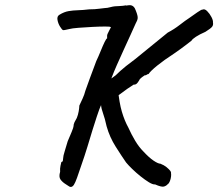

<svg xmlns="http://www.w3.org/2000/svg" viewBox="-20 -685 864 760"><path d="M417 -578Q417 -580 396 -580Q375 -580 346 -578.5Q317 -577 291 -575Q265 -573 254 -570Q245 -568 238 -566.5Q231 -565 229 -566Q225 -568 217.5 -580Q210 -592 207.5 -606.5Q205 -621 216 -627Q234 -638 251.5 -641Q269 -644 288.5 -644.5Q308 -645 333 -648Q356 -648 373 -650.5Q390 -653 394 -653Q404 -653 418.5 -657Q433 -661 452 -661Q459 -661 466 -662Q473 -663 480 -664L470 -571ZM240 44Q227 36 219.5 25.5Q212 15 218 -5Q217 -18 219.5 -29Q222 -40 223 -44Q228 -44 229 -50Q230 -56 230 -59Q230 -67 236 -86Q242 -105 248 -126Q256 -144 263.5 -162.5Q271 -181 271 -185Q271 -193 275 -201.5Q279 -210 284 -218Q289 -230 291.5 -244.5Q294 -259 294 -267Q300 -280 307 -295Q314 -310 318 -326Q324 -343 336 -376Q348 -409 361 -443Q370 -462 378.5 -483Q387 -504 394 -518.5Q401 -533 404 -533Q404 -533 404 -536.5Q404 -540 404 -544Q404 -549 412 -563.5Q420 -578 427 -594Q437 -609 441 -622.5Q445 -636 445 -636Q445 -636 448.5 -642Q452 -648 457 -653Q478 -665 494.5 -664.5Q511 -664 518 -642Q526 -622 525 -613Q524 -604 517 -592Q509 -574 496.5 -546.5Q484 -519 469.5 -487.5Q455 -456 442.5 -427.5Q430 -399 422.5 -379Q415 -359 415 -354L373 -252Q371 -246 363.5 -224.5Q356 -203 346.5 -171.5Q337 -140 326 -104Q315 -68 303 -34Q292 -1 285 18.5Q278 38 272.5 46.5Q267 55 260 55Q256 55 251.5 51.5Q247 48 240 44ZM594 45Q585 46 569.5 36.5Q554 27 536.5 13Q519 -1 503.5 -16Q488 -31 479 -42Q463 -65 438.5 -103.5Q414 -142 402 -185Q395 -217 388 -236Q381 -255 380 -269L381 -334L447 -332Q452 -278 462.5 -242.5Q473 -207 488 -180Q500 -153 515 -128Q530 -103 547 -86Q570 -61 588 -49Q606 -37 615 -37Q630 -31 639 -23.5Q648 -16 653 -10Q658 -4 657 2Q658 5 657 14Q656 23 652.5 32Q649 41 644 44Q638 51 628.5 53.5Q619 56 594 45ZM365 -333 438 -387Q441 -390 456.5 -404.5Q472 -419 515 -451L644 -556Q669 -569 691.5 -586.5Q714 -604 728 -613Q745 -625 761.5 -636.5Q778 -648 782 -647Q790 -651 800 -641Q810 -631 817 -617.5Q824 -604 823 -596Q825 -586 819.5 -579Q814 -572 793 -559Q770 -549 755.5 -539.5Q741 -530 738 -524Q738 -524 718 -508.5Q698 -493 669 -473Q629 -447 602.5 -425.5Q576 -404 568 -392Q564 -392 560.5 -389Q557 -386 553 -387Q553 -387 545 -381.5Q537 -376 533 -371Q531 -366 524.5 -357.5Q518 -349 509 -350Q502 -346 484 -333.5Q466 -321 446.5 -306Q427 -291 413 -279Q399 -267 398 -265Z"/></svg>

Font: Caveat SemiBold
Style: Regular
Weight: 600
Designer: Pablo Impallari
Foundry: Pablo Impallari
Version: Version 2.000